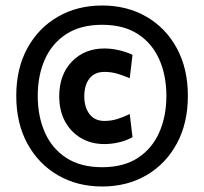

<svg xmlns="http://www.w3.org/2000/svg" viewBox="-20 -713 741 697"><path d="M351 -36Q260.5 -36 190 -77Q119.5 -118 79.2 -192Q39 -266 39 -365Q39 -464 79.2 -537.8Q119.5 -611.5 190 -652.2Q260.5 -693 351 -693Q441.5 -693 511.8 -652.2Q582 -611.5 622 -537.8Q662 -464 662 -365Q662 -266 622 -192Q582 -118 511.8 -77Q441.5 -36 351 -36ZM359 -190Q311.5 -190 274.5 -211.5Q237.5 -233 216.2 -272Q195 -311 195 -363Q195 -442 241 -489.5Q287 -537 359 -537Q386 -537 413 -530.5Q440 -524 461 -514L451 -429Q428 -439 406 -445.5Q384 -452 359 -452Q324 -452 305 -428.2Q286 -404.5 286 -363Q286 -323.5 305 -298.8Q324 -274 359 -274Q384 -274 406 -281Q428 -288 451 -299L461 -215Q440 -203 412.8 -196.5Q385.5 -190 359 -190ZM351 -106Q429 -106 480.8 -140Q532.5 -174 558.2 -232.5Q584 -291 584 -365Q584 -439 558.2 -497.2Q532.5 -555.5 480.8 -589.2Q429 -623 351 -623Q272.5 -623 220.5 -589.2Q168.5 -555.5 142.8 -497.2Q117 -439 117 -365Q117 -291 142.8 -232.5Q168.5 -174 220.5 -140Q272.5 -106 351 -106Z"/></svg>

Font: Cabin Resolve
Style: Bold-Resolve
Weight: 700
Designer: Pablo Impallari
Foundry: Pablo Impallari. http://www.impallari.com Igino Marini. http://www.ikern.com
Version: Version 3.001